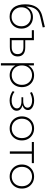

<svg xmlns="http://www.w3.org/2000/svg" viewBox="1566 -2366 994 4165"><g transform="rotate(90 2062.5 -283.0)"><path d="M336 5Q273 5 224.5 -17Q176 -39 142.5 -82Q109 -125 91 -188.5Q73 -252 73 -335Q73 -416 89 -474.5Q105 -533 131.5 -573.5Q158 -614 192 -640Q226 -666 262.5 -681.5Q299 -697 335 -705L566 -760L574 -713L354 -662Q331 -656 300.5 -646.5Q270 -637 238.5 -617.5Q207 -598 180.5 -563.5Q154 -529 137.5 -475Q121 -421 121 -341Q121 -326 122 -317Q123 -308 124.5 -297.5Q126 -287 128 -267L105 -279Q111 -345 144 -395Q177 -445 230 -473Q283 -501 350 -501Q423 -501 479.5 -469.5Q536 -438 568 -381.5Q600 -325 600 -251Q600 -177 567.5 -119Q535 -61 475.5 -28Q416 5 336 5ZM344 -38Q404 -38 450.5 -65.5Q497 -93 523 -141Q549 -189 549 -250Q549 -311 523 -357Q497 -403 450.5 -429.5Q404 -456 343 -456Q283 -456 236.5 -430Q190 -404 164 -358Q138 -312 138 -251Q138 -190 164.5 -142Q191 -94 237.5 -66Q284 -38 344 -38Z M1009 -334Q1105 -334 1154.5 -291.5Q1204 -249 1204 -170Q1204 -87 1151 -43.5Q1098 0 997 0H802V-477H635V-522H852V-334ZM998 -40Q1075 -40 1114 -72.5Q1153 -105 1153 -170Q1153 -295 998 -295H852V-40Z M1612 4Q1543 4 1487.5 -28Q1432 -60 1399.5 -119.5Q1367 -179 1367 -261Q1367 -343 1399.5 -402.5Q1432 -462 1487.5 -494Q1543 -526 1612 -526Q1686 -526 1744.5 -492.5Q1803 -459 1836.5 -399Q1870 -339 1870 -261Q1870 -183 1836.5 -123Q1803 -63 1744.5 -29.5Q1686 4 1612 4ZM1350 194V-522H1398V-351L1390 -260L1400 -169V194ZM1609 -41Q1669 -41 1717 -68.5Q1765 -96 1792.5 -146Q1820 -196 1820 -261Q1820 -327 1792.5 -376.5Q1765 -426 1717 -453.5Q1669 -481 1609 -481Q1549 -481 1501.5 -453.5Q1454 -426 1426.5 -376.5Q1399 -327 1399 -261Q1399 -196 1426.5 -146Q1454 -96 1501.5 -68.5Q1549 -41 1609 -41Z M2160 5Q2221 5 2271.5 -14Q2322 -33 2352 -68Q2382 -103 2382 -150Q2382 -209 2332.5 -244Q2283 -279 2193 -279L2189 -263Q2239 -263 2279.5 -279Q2320 -295 2343.5 -323.5Q2367 -352 2367 -391Q2367 -434 2339 -464.5Q2311 -495 2263 -511.5Q2215 -528 2157 -527Q2111 -526 2066 -514Q2021 -502 1977 -478L1993 -438Q2033 -460 2074.5 -471Q2116 -482 2155 -483Q2200 -483 2236.5 -472Q2273 -461 2294.5 -438.5Q2316 -416 2316 -384Q2316 -355 2297.5 -333.5Q2279 -312 2246.5 -301Q2214 -290 2172 -290H2090V-252H2174Q2247 -252 2289 -226Q2331 -200 2331 -153Q2331 -121 2310 -95Q2289 -69 2250.5 -54Q2212 -39 2161 -39Q2111 -38 2061 -53.5Q2011 -69 1973 -101L1954 -64Q1996 -29 2051 -12Q2106 5 2160 5Z M2765 4Q2690 4 2631.5 -30Q2573 -64 2538.5 -124Q2504 -184 2504 -261Q2504 -339 2538.5 -398.5Q2573 -458 2631.5 -492Q2690 -526 2765 -526Q2840 -526 2899 -492Q2958 -458 2992 -398.5Q3026 -339 3026 -261Q3026 -184 2992 -124Q2958 -64 2899 -30Q2840 4 2765 4ZM2765 -41Q2825 -41 2873 -68.5Q2921 -96 2948 -146Q2975 -196 2975 -261Q2975 -327 2948 -376.5Q2921 -426 2873 -453.5Q2825 -481 2765 -481Q2705 -481 2657.5 -453.5Q2610 -426 2582.5 -376.5Q2555 -327 2555 -261Q2555 -196 2582.5 -146Q2610 -96 2657.5 -68.5Q2705 -41 2765 -41Z M3264 0V-492L3278 -477H3060V-522H3518V-477H3300L3314 -492V0Z M3809 4Q3734 4 3675.5 -30Q3617 -64 3582.5 -124Q3548 -184 3548 -261Q3548 -339 3582.5 -398.5Q3617 -458 3675.5 -492Q3734 -526 3809 -526Q3884 -526 3943 -492Q4002 -458 4036 -398.5Q4070 -339 4070 -261Q4070 -184 4036 -124Q4002 -64 3943 -30Q3884 4 3809 4ZM3809 -41Q3869 -41 3917 -68.5Q3965 -96 3992 -146Q4019 -196 4019 -261Q4019 -327 3992 -376.5Q3965 -426 3917 -453.5Q3869 -481 3809 -481Q3749 -481 3701.5 -453.5Q3654 -426 3626.5 -376.5Q3599 -327 3599 -261Q3599 -196 3626.5 -146Q3654 -96 3701.5 -68.5Q3749 -41 3809 -41Z"/></g></svg>

Font: MOST Montserrat Light
Style: Regular
Weight: 300
Designer: Julieta Ulanovsky
Foundry: Julieta Ulanovsky
Version: Version 8.000;March 11, 2024;FontCreator 15.0.0.2926 64-bit